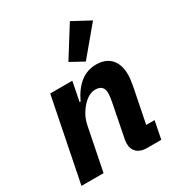

<svg xmlns="http://www.w3.org/2000/svg" viewBox="-192 -935 971 1054"><g transform="rotate(-30 294.0 -407.5)"><path d="M523 -755 376 -579 292 -625 411 -815ZM154 0H14L119 -525H259L235 -403H241Q305 -537 415 -537Q476 -537 508.5 -501.5Q541 -466 541 -401Q541 -376 532 -327L489 -112H542L520 0H429Q389 0 367 -20.5Q345 -41 345 -76Q345 -89 348 -104L389 -312Q396 -345 396 -368Q396 -420 343 -420Q299 -420 258 -372Q219 -327 208 -270Z"/></g></svg>

Font: Aneliza
Style: Bold Italic
Weight: 700
Italic angle: -11.31°
Designer: Mike Abbink, Paul van der Laan, Pieter van Rosmalen
Foundry: Bold Monday
Version: Version 3.0